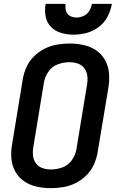

<svg xmlns="http://www.w3.org/2000/svg" viewBox="-20 -969 616 997"><path d="M243 8Q276 8 309 2.5Q342 -3 373 -18.5Q404 -34 429 -59Q454 -84 468 -115.5Q482 -147 487 -179L543 -514Q549 -552 546 -588.5Q543 -625 526 -656Q509 -687 480 -707Q451 -727 415 -735Q379 -743 342 -743Q310 -743 277 -737.5Q244 -732 212.5 -716.5Q181 -701 156 -676Q131 -651 117 -619.5Q103 -588 98 -556L43 -221Q36 -184 39 -147Q42 -110 59 -79Q76 -48 105 -28Q134 -8 170 0Q206 8 243 8ZM245 -89Q222 -89 201 -96Q180 -103 167 -120.5Q154 -138 151.5 -160.5Q149 -183 153 -205L208 -540Q213 -570 231.5 -597Q250 -624 280 -635Q310 -646 340 -646Q363 -646 384 -639Q405 -632 418 -614.5Q431 -597 433.5 -575Q436 -553 432 -530L377 -195Q372 -165 353.5 -138Q335 -111 305 -100Q275 -89 245 -89ZM362 -789Q396 -789 430 -798Q464 -807 493.5 -829.5Q523 -852 539 -883.5Q555 -915 561 -949H457Q454 -930 443.5 -912.5Q433 -895 414.5 -886.5Q396 -878 377 -878Q359 -878 343 -886.5Q327 -895 322.5 -913Q318 -931 321 -949H217Q211 -916 217 -883.5Q223 -851 245 -829Q267 -807 298 -798Q329 -789 362 -789Z"/></svg>

Font: Iosevka Sparkle SmBdObl
Style: Regular
Weight: 600
Italic angle: -9°
Designer: Belleve Invis
Foundry: Belleve Invis
Version: Version 4.5.0; ttfautohint (v1.8.3)